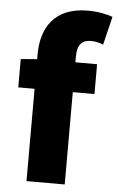

<svg xmlns="http://www.w3.org/2000/svg" viewBox="-56 -852 546 891"><g transform="rotate(5 216.5 -406.5)"><path d="M102 0H280V-430H381V-569H280V-596C280 -653 304 -674 343 -674C362 -674 383 -670 401 -662L433 -794C408 -803 367 -813 317 -813C159 -813 102 -711 102 -591V-568L26 -562V-430H102Z"/></g></svg>

Font: Noto Sans JP Black
Style: Regular
Weight: 900
Designer: Ryoko NISHIZUKA 西塚涼子 (kana, bopomofo & ideographs); Paul D. Hunt (Latin, Greek & Cyrillic); Sandoll Communications 산돌커뮤니
Foundry: Adobe
Version: Version 2.002;hotconv 1.0.116;makeotfexe 2.5.65601